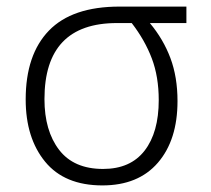

<svg xmlns="http://www.w3.org/2000/svg" viewBox="-20 -553 640 583"><path d="M519 -246Q519 -319 497.5 -376.5Q476 -434 435 -483H546V-533H343Q199 -533 128.5 -460Q58 -387 58 -251Q58 -134 117 -62Q176 10 291 10Q400 10 459.5 -59Q519 -128 519 -246ZM115 -252Q115 -483 335 -483H380Q420 -431 441 -375.5Q462 -320 462 -249Q462 -151 419 -95.5Q376 -40 293 -40Q204 -40 159.5 -98Q115 -156 115 -252Z"/></svg>

Font: Noto Sans Mono UI Light
Style: Regular
Weight: 300
Designer: Monotype Design team
Foundry: Monotype Imaging Inc.
Version: 1.000